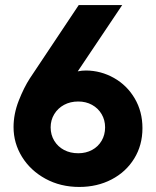

<svg xmlns="http://www.w3.org/2000/svg" viewBox="-20 -740 623 768"><path d="M34.2 -231.4Q34.2 -284.2 54.9 -337.2Q75.7 -390.1 99.6 -426.8L294.9 -719.7H468.8L291 -454.6Q307.1 -458 324.2 -458Q383.8 -457.5 435.8 -428.2Q487.8 -398.9 518.8 -346.4Q549.8 -293.9 549.8 -227.5Q549.8 -159.2 516.8 -105.7Q483.9 -52.2 426.3 -22.2Q368.7 7.8 296.9 7.8Q222.2 7.8 162.1 -24.9Q102.1 -57.6 68.1 -112.5Q34.2 -167.5 34.2 -231.4ZM400.4 -230.5Q400.4 -259.8 386.5 -283.4Q372.6 -307.1 348.1 -320.6Q323.7 -334 293 -334Q261.2 -334 236.3 -320.6Q211.4 -307.1 197 -283.4Q182.6 -259.8 182.6 -230.5Q182.6 -200.7 197 -177Q211.4 -153.3 236.3 -140.1Q261.2 -127 293 -127Q323.7 -127 348.1 -140.1Q372.6 -153.3 386.5 -177Q400.4 -200.7 400.4 -230.5Z"/></svg>

Font: Reddit Sans Vanilla ExtraBold
Style: Regular
Weight: 800
Designer: Stephen Hutchings
Foundry: Reddit
Version: Version 1.013